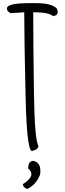

<svg xmlns="http://www.w3.org/2000/svg" viewBox="-20 -949 415 1233"><path d="M166 -928.7H214.8Q311.5 -928.7 344.7 -894.5L350.6 -876V-873Q350.6 -848.6 320.3 -845.7Q291 -870.1 203.1 -870.1H193.4V-866.2Q193.4 -685.5 197.8 -365.2Q202.1 -44.9 227.5 -10.7Q217.8 16.6 194.3 16.6Q153.3 60.5 144.5 -319.3Q135.7 -699.2 135.7 -866.2V-870.1L48.8 -864.3Q24.4 -875 24.4 -894.5Q24.4 -928.7 166 -928.7ZM194.3 84Q249 96.7 237.3 172.9Q210.9 239.3 154.3 264.6Q127 253.9 127 233.4Q214.8 178.7 161.1 132.8Q161.1 84 194.3 84Z"/></svg>

Font: Sue Ellen Francisco 
Style: Regular
Weight: 400
Designer: Kimberly Geswein
Foundry: Kimberly Geswein
Version: Version 1.002 2007